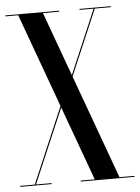

<svg xmlns="http://www.w3.org/2000/svg" viewBox="-78 -741 570 781"><g transform="rotate(-5 206.5 -350.0)"><path d="M224 -428.3 338.3 -696H404V-700H276V-696H333.3L221.7 -434.6L126.5 -696H193V-700H-27V-696H25.5L164.8 -313.4L32.7 -4H-27V0H101V-4H37.7L167.1 -307L277.5 -4H220V0H440V-4H378.5Z"/></g></svg>

Font: Picaflor 96 pt
Style: Regular
Weight: 400
Designer: Ariel Martín Pérez
Foundry: Tunera Type Foundry
Version: Version 1.000;hotconv 1.0.109;makeotfexe 2.5.65596